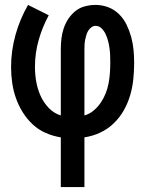

<svg xmlns="http://www.w3.org/2000/svg" viewBox="-20 -550 590 780"><path d="M227 210V8Q195 3 165.5 -10Q136 -23 112.5 -45Q89 -67 72 -94.5Q55 -122 44.5 -152Q34 -182 29.5 -214Q25 -246 25 -278Q25 -344 43 -408.5Q61 -473 94 -530L178 -488Q152 -440 137 -387Q122 -334 122 -279Q122 -249 127 -219.5Q132 -190 144 -162.5Q156 -135 177 -112.5Q198 -90 227 -81V-350Q227 -371 229.5 -393Q232 -415 239 -435.5Q246 -456 258 -474Q270 -492 287 -505.5Q304 -519 325.5 -524.5Q347 -530 368 -530Q395 -530 420 -520.5Q445 -511 464 -492Q483 -473 494.5 -449Q506 -425 513 -399.5Q520 -374 522.5 -347.5Q525 -321 525 -294Q525 -261 521.5 -227.5Q518 -194 508.5 -162Q499 -130 482.5 -101Q466 -72 441.5 -48.5Q417 -25 386.5 -11Q356 3 323 8V210ZM323 -81Q344 -87 360.5 -101Q377 -115 389 -132.5Q401 -150 409 -170Q417 -190 421 -211Q425 -232 426.5 -253Q428 -274 428 -296Q428 -310 427.5 -324.5Q427 -339 425 -353.5Q423 -368 419.5 -382Q416 -396 410 -409.5Q404 -423 393.5 -434Q383 -445 368 -445Q359 -445 351 -439Q343 -433 338 -424.5Q333 -416 330.5 -407Q328 -398 326 -388.5Q324 -379 323.5 -369Q323 -359 323 -350Z"/></svg>

Font: Lode Dark
Style: Bold
Weight: 700
Monospace: yes
Designer: Belleve Invis
Foundry: Belleve Invis
Version: Version 29.2.0; ttfautohint (v1.8.3)